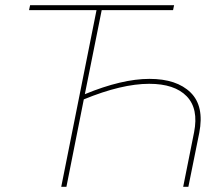

<svg xmlns="http://www.w3.org/2000/svg" viewBox="-20 -720 863 740"><path d="M216 0 352 -681H92L96 -700H651L647 -681H372L307 -357Q450 -416 556 -416Q661 -416 714.5 -363.5Q768 -311 748 -208L706 0H686L728 -210Q746 -301 699.5 -349Q653 -397 555 -397Q449 -397 303 -337L236 0Z"/></svg>

Font: Montserrat Thin
Style: Italic
Weight: 100
Italic angle: -11.3°
Designer: Julieta Ulanovsky
Foundry: Julieta Ulanovsky
Version: Version 9.000; ttfautohint (v1.8.4.7-5d5b)